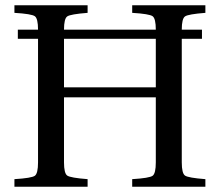

<svg xmlns="http://www.w3.org/2000/svg" viewBox="-20 -712 838 732"><path d="M35 0V-29Q101 -33 113 -42Q125 -51 125 -93V-564H48V-599H125Q125 -641 113 -650Q101 -659 35 -663V-692H314V-663Q249 -658 236.5 -649.5Q224 -641 224 -599H574Q574 -641 562 -650Q550 -659 484 -663V-692H763V-663Q698 -658 685.5 -649.5Q673 -641 673 -599H750V-564H673V-93Q673 -51 685.5 -42.5Q698 -34 763 -29V0H484V-29Q550 -33 562 -42Q574 -51 574 -93V-341H224V-93Q224 -51 236.5 -42.5Q249 -34 314 -29V0ZM224 -379H574V-564H224Z"/></svg>

Font: Linguistics Pro
Style: Regular
Weight: 400
Designer: Stefan Peev, Context Ltd
Foundry: Stefan Peev, Context Ltd
Version: Version 001.000